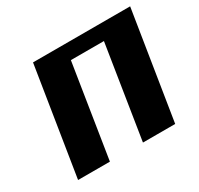

<svg xmlns="http://www.w3.org/2000/svg" viewBox="-119 -671 843 815"><g transform="rotate(-30 303.0 -264.0)"><path d="M46 0H202L274 -456H436L364 0H522L606 -528H130Z"/></g></svg>

Font: Aerodynamic
Style: BdObl
Weight: 500
Designer: Google
Version: Version 2.000980; 2014